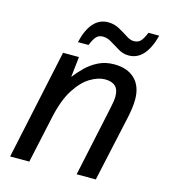

<svg xmlns="http://www.w3.org/2000/svg" viewBox="-110 -822 798 909"><g transform="rotate(15 289.5 -367.5)"><path d="M24 0 139 -539H217L206 -440H207Q226 -465 251.5 -490Q277 -515 311 -532Q345 -549 388 -549Q453 -549 489.5 -513.5Q526 -478 526 -414Q526 -391 522.5 -367Q519 -343 515 -325L444 0H350L422 -337Q427 -360 429.5 -375.5Q432 -391 432 -405Q432 -469 364 -469Q331 -469 292.5 -446Q254 -423 220.5 -371Q187 -319 168 -231L118 0ZM194 -606Q208 -668 237 -701Q266 -734 309 -734Q338 -734 363 -720.5Q388 -707 409 -693Q430 -679 447 -679Q469 -679 481 -692Q493 -705 505 -735H558Q542 -673 513 -640Q484 -607 441 -607Q415 -607 391 -621Q367 -635 345.5 -648.5Q324 -662 302 -662Q281 -662 269 -648Q257 -634 246 -606Z"/></g></svg>

Font: Noto IKEA Latin
Style: Italic
Weight: 400
Italic angle: -12°
Designer: Monotype Design Team
Foundry: Monotype Imaging Inc.
Version: Version 1.0